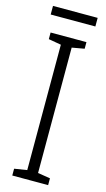

<svg xmlns="http://www.w3.org/2000/svg" viewBox="-129 -884 509 926"><g transform="rotate(15 125.5 -420.5)"><path d="M237 -841H14V-798H237ZM215 0V-34L153 -44V-670L215 -681V-714H36V-681L99 -670V-44L36 -34V0Z"/></g></svg>

Font: Noto Sans Gurmukhi UI ExtraCondensed Light
Style: Regular
Weight: 300
Width: 2
Designer: Jelle Bosma - Monotype Design Team
Foundry: Monotype Imaging Inc.
Version: Version 2.004